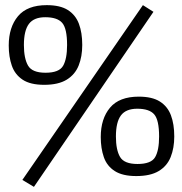

<svg xmlns="http://www.w3.org/2000/svg" viewBox="-20 -679 710 747"><path d="M112 48 67 21 536 -659 577 -633ZM152 -349Q98 -349 68 -369Q38 -389 26 -423.5Q14 -458 14 -502Q14 -573 50 -616Q86 -659 162 -659Q214 -659 244 -640Q274 -621 287 -586.5Q300 -552 300 -504Q300 -459 286 -424Q272 -389 239.5 -369Q207 -349 152 -349ZM157 -396Q210 -396 225.5 -423Q241 -450 241 -504Q241 -568 222 -590Q203 -612 156 -612Q112 -612 92.5 -586Q73 -560 73 -504Q73 -452 89 -424Q105 -396 157 -396ZM510 6Q457 6 426.5 -13.5Q396 -33 384 -67.5Q372 -102 372 -146Q372 -217 408 -260Q444 -303 520 -303Q572 -303 602 -284Q632 -265 645 -230.5Q658 -196 658 -148Q658 -103 644 -68Q630 -33 597.5 -13.5Q565 6 510 6ZM515 -41Q568 -41 583.5 -67.5Q599 -94 599 -148Q599 -212 580 -234Q561 -256 514 -256Q470 -256 450.5 -230Q431 -204 431 -148Q431 -96 447 -68.5Q463 -41 515 -41Z"/></svg>

Font: Faustina Light
Style: Regular
Weight: 300
Designer: Alfonso Garcia
Foundry: http://www.omnibus-type.com
Version: Version 1.200